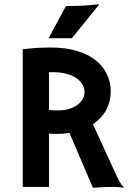

<svg xmlns="http://www.w3.org/2000/svg" viewBox="-20 -887 617 911"><path d="M293 -858.4Q320.3 -858.4 340.8 -858.9Q361.3 -859.4 378.9 -860.6Q396.5 -861.8 413.1 -863.3Q429.7 -864.7 449.2 -866.7L448.7 -863.3L320.8 -705.6H210.4ZM87.9 -652.8Q118.2 -657.2 149.7 -659.4Q181.2 -661.6 221.7 -661.6Q289.1 -661.6 342 -646.2Q395 -630.9 431.2 -603.3Q467.3 -575.7 486.3 -537.1Q505.4 -498.5 505.4 -452.1Q505.4 -404.8 483.9 -365.2Q462.4 -325.7 420.9 -297.9L522.5 -76.2Q538.1 -41.5 548.3 -23.7Q558.6 -5.9 567.4 1L564.9 3.4Q552.7 1.5 541 0.7Q529.3 0 517.6 0Q499 0 475.3 0.7Q451.7 1.5 420.9 3.9L309.6 -256.3Q294.9 -253.9 279.5 -252.7Q264.2 -251.5 247.6 -251.5Q239.3 -251.5 230.2 -252Q221.2 -252.4 212.4 -253.4V0H87.9ZM212.4 -366.2Q225.6 -363.8 237.8 -363.5Q250 -363.3 260.7 -363.3Q286.1 -363.3 308.1 -370.1Q330.1 -377 346.2 -388.7Q362.3 -400.4 371.6 -416Q380.9 -431.6 380.9 -449.7Q380.9 -468.8 371.1 -486.1Q361.3 -503.4 342.5 -516.4Q323.7 -529.3 295.9 -536.9Q268.1 -544.4 231.9 -544.4Q226.6 -544.4 221.7 -544.4Q216.8 -544.4 212.4 -543.9Z"/></svg>

Font: Hammersmith One
Style: Regular
Weight: 400
Designer: Nicole Fally
Foundry: Nicole Fally
Version: Version 1.002